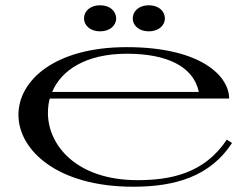

<svg xmlns="http://www.w3.org/2000/svg" viewBox="-20 -694 946 729"><path d="M486 15C645 15 778 -24 861 -151L841 -164C755 -33 623 -10 502 -10C271 -10 162 -142 162 -265C162 -284 164 -302 169 -320H850C850 -405 743 -515 461 -515C187 -515 50 -388 50 -258C50 -125 196 15 486 15ZM360 -575C397 -575 421 -597 421 -624C421 -652 397 -674 360 -674C323 -674 299 -652 299 -624C299 -597 323 -575 360 -575ZM545 -575C582 -575 606 -597 606 -624C606 -652 582 -674 545 -674C508 -674 484 -652 484 -624C484 -597 508 -575 545 -575ZM178 -345C212 -426 304 -490 462 -490C612 -490 714 -443 735 -345Z"/></svg>

Font: Sprat Extended
Style: Regular
Weight: 400
Width: 9
Designer: Ethan Nakache
Foundry: Collletttivo
Version: Version 2.000;Glyphs 3.2 (3217)